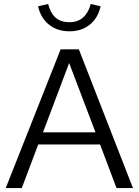

<svg xmlns="http://www.w3.org/2000/svg" viewBox="-20 -949 700 969"><path d="M9 0Q78 -176 147.5 -350Q217 -524 286 -700H378Q447 -524 514.5 -350Q582 -176 651 0H568Q547 -55 526.5 -110Q506 -165 485 -220H173Q152 -165 131.5 -110Q111 -55 90 0ZM197 -281H462Q429 -369 395.5 -456Q362 -543 329 -631Q296 -543 263 -456Q230 -369 197 -281ZM331 -837Q372 -837 399 -860.5Q426 -884 438 -929Q451 -926 463 -923Q475 -920 488 -917Q474 -857 432.5 -824Q391 -791 331 -791Q270 -791 228 -824Q186 -857 172 -917L223 -929Q234 -884 260 -860.5Q286 -837 331 -837Z"/></svg>

Font: Rosa Sans Light
Style: Regular
Weight: 300
Designer: Pentagram / MCKL
Foundry: Pentagram / MCKL
Version: Version 1.005;September 16, 2019;FontCreator 11.5.0.2425 64-